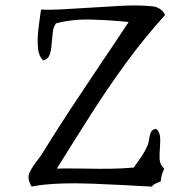

<svg xmlns="http://www.w3.org/2000/svg" viewBox="-20 -686 720 706"><path d="M587 -631Q511 -547 443 -454Q376 -362 313.5 -264Q251 -166 189 -66Q217 -67 243.5 -66.5Q270 -66 296 -66Q342 -65 385.5 -65.5Q429 -66 472 -70Q484 -87 498.5 -108Q513 -129 523 -152Q527 -162 528.5 -175.5Q530 -189 535 -200Q540 -211 555 -212Q565 -202 567.5 -189.5Q570 -177 569 -163Q569 -158 568.5 -152Q568 -146 568 -141Q566 -120 567 -100Q568 -80 584 -66Q577 -51 574.5 -40.5Q572 -30 571 -19Q562 -15 553 -11.5Q544 -8 539 0Q517 -1 493 -2Q469 -3 444 -5Q385 -8 322.5 -10.5Q260 -13 201.5 -11Q143 -9 96 0Q79 -30 88 -50Q97 -70 114 -92Q119 -98 124.5 -105.5Q130 -113 135 -121Q186 -204 241.5 -288Q297 -372 352 -454Q378 -493 403.5 -530.5Q429 -568 453 -605Q388 -612 316.5 -614Q245 -616 186 -600Q176 -587 174 -567Q172 -547 170 -527Q169 -505 163.5 -487Q158 -469 139 -464Q123 -478 120 -506.5Q117 -535 120 -566.5Q123 -598 127 -623Q128 -631 129 -638.5Q130 -646 131 -651Q161 -649 204.5 -651.5Q248 -654 298 -657Q360 -661 424 -664.5Q488 -668 539 -663Q554 -662 567.5 -653.5Q581 -645 587 -631Z"/></svg>

Font: Yuji Syuku
Style: Regular
Weight: 400
Designer: Kataoka Yuji
Foundry: Kinuta Font Factory
Version: Version 3.002